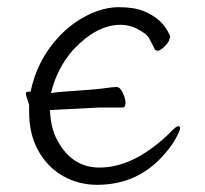

<svg xmlns="http://www.w3.org/2000/svg" viewBox="-20 -501 570 534"><path d="M250 13Q199 13 156 -11Q113 -35 87 -81Q61 -127 61 -190V-209Q52 -236 52 -241Q52 -246 59 -246H65Q83 -333 142 -397Q178 -436 223 -458.5Q268 -481 310.5 -481Q353 -481 380 -470Q426 -451 446 -415Q452 -404 453 -401Q453 -387 439.5 -373.5Q426 -360 419.5 -360Q413 -360 411 -363Q404 -377 397 -390.5Q390 -404 378 -411Q348 -432 315 -432Q249 -432 184 -363Q138 -311 122 -242Q134 -245 190 -248.5Q246 -252 270 -255.5Q294 -259 304 -259Q314 -259 321.5 -243Q329 -227 329 -214.5Q329 -202 321 -202H257L119 -195Q121 -143 140 -110Q180 -35 257 -35Q355 -35 457 -136Q470 -150 475.5 -150Q481 -150 481 -144Q481 -138 467.5 -113.5Q454 -89 425 -59Q355 13 250 13Z"/></svg>

Font: LXGW WenKai TC Light
Style: Regular
Weight: 300
Designer: LXGW / Fontworks Inc.
Foundry: LXGW / Fontworks Inc.
Version: Version 1.330